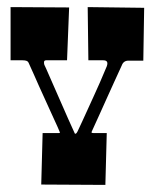

<svg xmlns="http://www.w3.org/2000/svg" viewBox="-20 -520 436 541"><path d="M109.9 -350.1Q104 -350.1 104 -344.5Q104 -338.9 105.2 -336.9Q106.4 -335 110.1 -326.4Q113.8 -317.9 119.6 -304.7Q189.5 -145 190.9 -143.6Q194.3 -141.1 198.7 -150.1Q203.1 -159.2 211.2 -176.8Q219.2 -194.3 228 -213.6Q236.8 -232.9 245.6 -252.2Q254.4 -271.5 261.7 -288.1Q277.3 -324.7 280.8 -333Q287.1 -350.1 271 -350.1H229L227.1 -500L386.2 -498L383.8 -349.1H341.8Q328.1 -349.1 323.2 -335.9Q322.8 -335 316.4 -321Q310.1 -307.1 300.8 -286.9Q291.5 -266.6 281 -243.2Q270.5 -219.7 261.2 -199.2Q239.3 -151.9 238.3 -148.9Q237.3 -146 239.3 -145.5Q241.2 -145 244.1 -145H280.8L276.9 1L96.2 0L100.1 -145H146Q148.9 -145 148.9 -146.7Q148.9 -148.4 123 -204.6Q97.2 -260.7 89.6 -278.1Q82 -295.4 75.7 -309.6Q62.5 -337.9 60.5 -343.3Q58.1 -350.1 43.9 -350.1H9.8V-500L174.8 -499L168.9 -350.1Z"/></svg>

Font: Smokum
Style: Regular
Weight: 400
Designer: Astigmatic (AOETI)
Foundry: Astigmatic (AOETI)
Version: Version 1.001